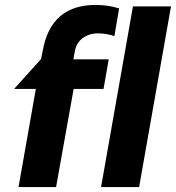

<svg xmlns="http://www.w3.org/2000/svg" viewBox="-20 -757 712 777"><path d="M367 -737Q186 -737 153 -552L146 -518L37 -397H125L55 0H207L278 -397H399L420 -517H277L283 -550Q289 -584 315 -603Q341 -622 376 -622Q410 -622 443 -611L462 -723Q418 -737 367 -737ZM672 -731H518L389 0H543Z"/></svg>

Font: Geom Bold
Style: Bold Italic
Weight: 700
Italic angle: -10°
Version: Version 1.102